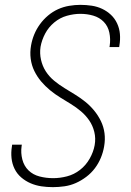

<svg xmlns="http://www.w3.org/2000/svg" viewBox="-20 -763 540 791"><path d="M198 8Q173 8 150 4.5Q127 1 106 -8Q85 -17 67.5 -32Q50 -47 40 -67.5Q30 -88 27.5 -111.5Q25 -135 29 -159L30 -167H70L69 -161Q65 -133 72 -106Q79 -79 97.5 -61Q116 -43 143 -36Q170 -29 199 -29Q227 -29 256 -36.5Q285 -44 309.5 -63Q334 -82 349.5 -109.5Q365 -137 370 -165Q375 -193 368.5 -219.5Q362 -246 347.5 -267Q333 -288 313.5 -304.5Q294 -321 272 -334.5Q250 -348 228 -361.5Q206 -375 186 -391.5Q166 -408 149.5 -427.5Q133 -447 121.5 -470.5Q110 -494 106.5 -521Q103 -548 108 -576Q112 -599 121 -621Q130 -643 144.5 -663Q159 -683 178 -699Q197 -715 219 -725Q241 -735 265 -739Q289 -743 311 -743Q335 -743 358 -739.5Q381 -736 401 -726.5Q421 -717 437 -702Q453 -687 462.5 -666.5Q472 -646 474 -623Q476 -600 472 -576L471 -569H431L432 -575Q436 -602 430.5 -628.5Q425 -655 407.5 -673Q390 -691 364.5 -698.5Q339 -706 311 -706Q284 -706 255.5 -698Q227 -690 203.5 -670.5Q180 -651 166 -624.5Q152 -598 147 -570Q143 -543 149 -516.5Q155 -490 169 -468.5Q183 -447 203 -430.5Q223 -414 245 -400.5Q267 -387 289 -373.5Q311 -360 331 -344Q351 -328 367.5 -308Q384 -288 395.5 -264.5Q407 -241 410.5 -214.5Q414 -188 409 -160Q405 -136 395.5 -113Q386 -90 371 -70Q356 -50 335.5 -34.5Q315 -19 292.5 -9Q270 1 245.5 4.5Q221 8 198 8Z"/></svg>

Font: Iosevka Curly Extralight
Style: Italic
Weight: 200
Italic angle: -9°
Monospace: yes
Designer: Belleve Invis
Foundry: Belleve Invis
Version: Version 22.1.2; ttfautohint (v1.8.4)